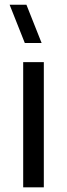

<svg xmlns="http://www.w3.org/2000/svg" viewBox="-20 -808 289 828"><path d="M159.5 -622.5H87L21.5 -787.5H94ZM169 0H80V-540H169Z"/></svg>

Font: CCSD_manrope Medium
Style: Regular
Weight: 500
Designer: Mikhail Sharanda
Foundry: Mikhail Sharanda
Version: Version 4.503